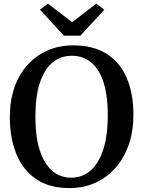

<svg xmlns="http://www.w3.org/2000/svg" viewBox="-20 -994 765 1026"><path d="M356.5 11Q247 12.5 175 -35.8Q103 -84 67.8 -170Q32.5 -256 32.5 -368Q32.5 -456 57.2 -526.8Q82 -597.5 127.8 -647.8Q173.5 -698 235.2 -724.8Q297 -751.5 370.5 -751.5Q479.5 -751.5 550.8 -705.8Q622 -660 657.5 -576.5Q693 -493 693 -380.5Q693 -293 668.2 -221.5Q643.5 -150 598.2 -98.2Q553 -46.5 491.5 -18.2Q430 10 356.5 11ZM361 -44.5Q420 -44.5 463.8 -82.5Q507.5 -120.5 531.8 -195.2Q556 -270 556 -380.5Q556 -482.5 533.5 -553Q511 -623.5 467.8 -659.8Q424.5 -696 363.5 -696Q304.5 -696 260.8 -660Q217 -624 193 -551.5Q169 -479 169 -368.5Q169 -266.5 191.5 -194Q214 -121.5 257 -83Q300 -44.5 361 -44.5ZM321.5 -803.5 193.5 -942.5 236 -974.5 365.5 -875.5 494.5 -974.5 537.5 -942 409.5 -803.5Z"/></svg>

Font: Merriweather SemiBold
Style: Regular
Weight: 600
Version: Version 2.100